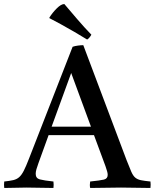

<svg xmlns="http://www.w3.org/2000/svg" viewBox="-43 -931 767 952"><path d="M-22 1Q-24 -15 -22 -31Q6 -34 23 -38Q40 -42 52 -52.5Q64 -63 75 -84.5Q86 -106 101 -145L317 -699Q328 -703 343.5 -705Q359 -707 370 -707L585 -136Q599 -100 608 -79.5Q617 -59 628 -50Q639 -41 656 -37.5Q673 -34 703 -31Q705 -15 703 1Q668 1 631 0Q594 -1 557 -1Q519 -1 480.5 0Q442 1 404 1Q401 -14 404 -31Q453 -36 472 -40.5Q491 -45 491 -64Q491 -72 488 -82Q485 -92 480 -107L423 -261H198L148 -123Q141 -104 137.5 -91.5Q134 -79 134 -69Q134 -47 154.5 -41.5Q175 -36 222 -31Q224 -14 222 1Q188 1 155 0Q122 -1 88 -1Q60 -1 34 0Q8 1 -22 1ZM213 -303H408L310 -569ZM202 -841V-844Q217 -868 238.5 -889.5Q260 -911 276 -911Q304 -878 340 -836Q376 -794 410 -759Q400 -741 389 -735Q362 -752 326.5 -772.5Q291 -793 257.5 -811.5Q224 -830 202 -841Z"/></svg>

Font: Tiro Tamil
Style: Regular
Weight: 400
Designer: Tamil: Fernando Mello & Fiona Ross. Latin: John Hudson.
Foundry: Tiro Typeworks Ltd.
Version: Version 1.52